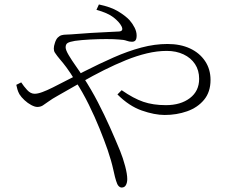

<svg xmlns="http://www.w3.org/2000/svg" viewBox="-20 -792 1040 860"><path d="M525 48Q518 48 511.5 41.5Q505 35 500 18Q496 7 487.5 -32Q479 -71 462 -121Q447 -164 426 -216Q405 -268 378 -323Q351 -378 318 -429Q294 -468 278 -489.5Q262 -511 248 -527Q236 -541 226 -556Q216 -571 226 -600Q231 -616 239 -624Q247 -632 256.5 -634.5Q266 -637 277 -637Q288 -637 298 -638Q345 -642 388 -644.5Q431 -647 464.5 -648.5Q498 -650 514 -651Q535 -653 524 -675Q514 -694 488.5 -714Q463 -734 412 -748L423 -772Q476 -761 508.5 -741.5Q541 -722 560 -702Q574 -686 583 -668Q592 -650 592 -633Q592 -618 587 -611.5Q582 -605 571 -605Q559 -605 547 -609.5Q535 -614 513 -615Q492 -617 456.5 -617Q421 -617 383 -615Q345 -613 316 -609Q292 -605 283 -599.5Q274 -594 274 -580Q274 -568 288 -544.5Q302 -521 320.5 -495Q339 -469 352 -448Q389 -391 418.5 -334Q448 -277 472.5 -222Q497 -167 518 -116Q531 -84 540.5 -48Q550 -12 550 10Q550 26 544 37Q538 48 525 48ZM718 -277Q672 -277 615 -297Q558 -317 506 -369L525 -388Q578 -351 622 -336Q666 -321 723 -321Q789 -321 830.5 -352.5Q872 -384 872 -439Q872 -477 853.5 -505Q835 -533 802 -548.5Q769 -564 727 -564Q684 -564 638 -553Q592 -542 544 -522.5Q496 -503 446 -478Q396 -453 344.5 -423.5Q293 -394 240 -364Q213 -349 197.5 -337.5Q182 -326 171.5 -319.5Q161 -313 147 -313Q136 -313 120 -321.5Q104 -330 89.5 -343.5Q75 -357 67 -370Q61 -381 58 -391.5Q55 -402 53 -412L75 -423Q86 -406 101.5 -389Q117 -372 135 -372Q149 -372 169.5 -379.5Q190 -387 216 -400Q290 -438 358 -472.5Q426 -507 489.5 -535Q553 -563 613 -579Q673 -595 730 -595Q788 -595 831 -575Q874 -555 898.5 -518.5Q923 -482 923 -434Q923 -380 894 -345Q865 -310 818 -293.5Q771 -277 718 -277Z"/></svg>

Font: Noto Serif JP ExtraLight ExtraLight
Style: Regular
Weight: 250
Version: Version 2.003-H1;hotconv 1.1.1;makeotfexe 2.6.0